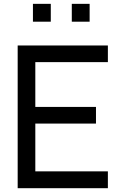

<svg xmlns="http://www.w3.org/2000/svg" viewBox="-20 -989 639 1009"><path d="M246.9 -968.8H153.1V-875H246.9ZM451 -968.8H357.3V-875H451ZM546.9 -662.5V-750H72.9V0H546.9V-88.5H165.6V-339.6H484.4V-427.1H165.6V-662.5Z"/></svg>

Font: Manrope3 Medium
Style: Regular
Weight: 500
Width: 4
Designer: Mikhail Sharanda
Foundry: Mikhail Sharanda
Version: Version 3.000;PS 003.000;hotconv 1.0.88;makeotf.lib2.5.64775